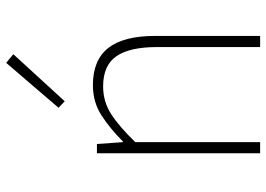

<svg xmlns="http://www.w3.org/2000/svg" viewBox="-140 -720 860 620"><g transform="rotate(-90 290.0 -410.0)"><path d="M105 0V-527H135L141 -443H143Q184 -484 227 -512Q270 -540 325 -540Q406 -540 445 -490.5Q484 -441 484 -339V0H448V-334Q448 -421 418.5 -464Q389 -507 321 -507Q272 -507 231.5 -481Q191 -455 141 -403V0ZM273 -631 252 -651 397 -820 425 -797Z"/></g></svg>

Font: Shanggu Sans SC VF
Style: Regular
Weight: 250
Designer: GuiWonder
Version: Version 1.021